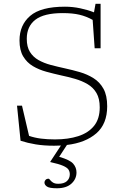

<svg xmlns="http://www.w3.org/2000/svg" viewBox="-20 -752 650 1004"><path d="M277.5 232.5Q238.5 232.5 225.5 223.5Q212.5 214.5 212.5 202.5Q212.5 195 218 188.8Q223.5 182.5 234.5 182.5Q237 182.5 241.8 189Q246.5 195.5 256.5 202.2Q266.5 209 284.5 209Q315 209 330 195Q345 181 345 159.5Q345 145.5 338.2 135Q331.5 124.5 310 115Q288.5 105.5 243 95.5V93.5L298.5 9Q281 10 262.5 10Q209.5 10 167 3Q124.5 -4 87.5 -16L69 -199.5H95L132 -41.5Q161 -31.5 194.5 -27.2Q228 -23 267.5 -23Q336.5 -23 389.2 -40Q442 -57 471.8 -93.8Q501.5 -130.5 501.5 -190.5Q501.5 -236.5 484.5 -265.5Q467.5 -294.5 438.2 -311.8Q409 -329 373 -339.5Q337 -350 298.5 -358Q260.5 -366.5 222 -377Q183.5 -387.5 152 -406.2Q120.5 -425 101.2 -457.2Q82 -489.5 82 -540.5Q82 -621 137.8 -669Q193.5 -717 319.5 -717Q360.5 -717 400.2 -708.5Q440 -700 471.5 -687.5L479.5 -732H506V-499.5H475L464.5 -648Q431.5 -666.5 395.5 -675Q359.5 -683.5 308 -683.5Q210 -683.5 165 -648.8Q120 -614 120 -549Q120 -507 136.5 -480.5Q153 -454 181.2 -438Q209.5 -422 245.2 -412.5Q281 -403 320 -394.5Q359 -386 397.8 -374.8Q436.5 -363.5 469 -343.2Q501.5 -323 521 -288Q540.5 -253 540.5 -196.5Q540.5 -104 483.8 -54.8Q427 -5.5 330 6L289.5 68Q345.5 84 362.8 104Q380 124 380 149.5Q380 184 353.5 208.2Q327 232.5 277.5 232.5Z"/></svg>

Font: Newsreader 6pt ExtraLight
Style: Regular
Weight: 275
Designer: Hugues Gentile
Foundry: Production Type
Version: Version 1.003; ttfautohint (v1.8.3)